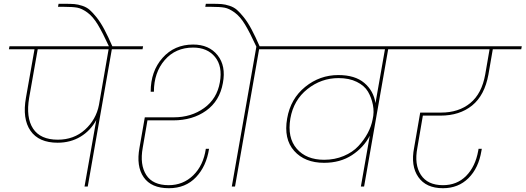

<svg xmlns="http://www.w3.org/2000/svg" viewBox="-20 -984 2773 1013"><path d="M285 -247Q370 -247 428.5 -300Q487 -353 502 -430L553 -724H179L134 -469Q116 -364 154.5 -305.5Q193 -247 285 -247ZM27 -724 30 -740H735L732 -724H570L443 0H426L488 -351Q458 -295 405 -263Q352 -231 284 -231Q185 -231 141 -294Q97 -357 117 -469L162 -724Z M556 -737Q521 -813 495.5 -855Q470 -897 441 -918Q412 -939 388 -943.5Q364 -948 318 -948H286L289 -964H321Q353 -964 372 -962.5Q391 -961 414 -953.5Q437 -946 453 -932Q469 -918 489.5 -892.5Q510 -867 530 -829.5Q550 -792 574 -737Z M871 9Q778 9 738 -49Q698 -107 716 -205L744 -365H897Q989 -365 1057 -414Q1125 -463 1140 -550Q1155 -634 1114.5 -683.5Q1074 -733 999 -733Q906 -733 849 -667Q792 -601 792 -500H775Q775 -608 837.5 -678.5Q900 -749 999 -749Q1083 -749 1128 -692.5Q1173 -636 1156 -546Q1139 -451 1067.5 -400Q996 -349 894 -349H758L733 -204Q717 -115 751.5 -61Q786 -7 870 -7Q946 -7 999.5 -59Q1053 -111 1066 -199H1083Q1069 -107 1014 -49Q959 9 871 9ZM1203 0 1333 -740H1512L1509 -724H1347L1220 0Z M1333 -737Q1298 -813 1272.5 -855Q1247 -897 1218 -918Q1189 -939 1165 -943.5Q1141 -948 1095 -948H1063L1066 -964H1098Q1130 -964 1149 -962.5Q1168 -961 1191 -953.5Q1214 -946 1230 -932Q1246 -918 1266.5 -892.5Q1287 -867 1307 -829.5Q1327 -792 1351 -737Z M1690 -141Q1746 -141 1793.5 -161Q1841 -181 1871 -213.5Q1901 -246 1920 -281.5Q1939 -317 1946 -354Q1955 -392 1947.5 -430.5Q1940 -469 1921.5 -500.5Q1903 -532 1862.5 -552Q1822 -572 1766 -572Q1675 -572 1602 -514Q1529 -456 1512 -359Q1495 -258 1545.5 -199.5Q1596 -141 1690 -141ZM2190 -724H2028L1901 0H1884L1931 -268Q1899 -206 1837 -165.5Q1775 -125 1690 -125Q1588 -125 1532 -188Q1476 -251 1495 -359Q1513 -463 1590 -525.5Q1667 -588 1765 -588Q1853 -588 1902 -546.5Q1951 -505 1961 -440L2011 -724H1439L1442 -740H2193Z M2121 -724 2124 -740H2733L2730 -724H2580L2557 -591Q2537 -481 2471 -427.5Q2405 -374 2304 -374H2211L2182 -204Q2165 -116 2200.5 -61.5Q2236 -7 2317 -7Q2391 -7 2439.5 -56Q2488 -105 2503 -188L2505 -199H2522Q2520 -191 2520 -188Q2505 -97 2451.5 -44Q2398 9 2317 9Q2228 9 2187 -50Q2146 -109 2165 -205L2197 -390H2307Q2400 -390 2461 -440Q2522 -490 2540 -591L2563 -724Z"/></svg>

Font: Poppins Thin
Style: Italic
Weight: 250
Italic angle: -10°
Designer: Ninad Kale (Devanagari), Jonny Pinhorn (Latin)
Foundry: Indian Type Foundry
Version: Version 3.200;PS 1.000;hotconv 16.6.54;makeotf.lib2.5.65590